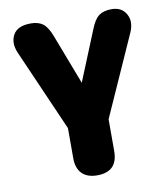

<svg xmlns="http://www.w3.org/2000/svg" viewBox="-79 -567 712 822"><g transform="rotate(-10 277.0 -156.0)"><path d="M278 189Q235 189 212 166Q189 143 189 99V-32L33 -388Q14 -433 33 -467Q52 -501 110 -501Q142 -501 162 -486.5Q182 -472 198 -430L281 -213L370 -431Q386 -472 406.5 -486.5Q427 -501 461 -501Q505 -501 524 -467Q543 -433 523 -388L367 -39V99Q367 189 278 189Z"/></g></svg>

Font: Chiron GoRound TC H
Style: Regular
Weight: 900
Designer: Ryoko NISHIZUKA 西塚涼子 (kana, bopomofo & ideographs); Paul D. Hunt (Latin, Greek & Cyrillic); Sandoll Communications 산돌커뮤니
Foundry: Adobe
Version: Version 1.000;hotconv 1.1.1;makeotfexe 2.6.0